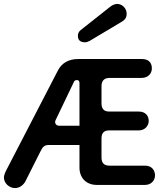

<svg xmlns="http://www.w3.org/2000/svg" viewBox="-20 -940 856 976"><path d="M390 -787C381 -780 376 -770 376 -758C376 -736 388 -725 413 -725C424 -725 427 -730 434 -731L603 -832C617 -841 624 -853 624 -869C624 -898 601 -920 576 -920C561 -920 546 -911 538 -904ZM0 -37C0 -9 27 16 56 16C76 16 93 6 107 -14L186 -171C198 -196 207 -203 230 -203H384V-88C384 -35 419 0 472 0H717C749 0 768 -23 768 -48C768 -73 753 -98 717 -98H536C509 -98 496 -112 496 -139V-237C496 -264 509 -277 534 -277H685C717 -277 736 -301 736 -325C736 -350 721 -373 685 -373H534C509 -373 496 -387 496 -414V-502C496 -530 510 -544 538 -544H701C733 -544 752 -567 752 -592C752 -620 737 -640 701 -640H378C329 -640 294 -620 274 -581L8 -67C3 -56 0 -46 0 -37ZM354 -520C357 -529 362 -533 371 -533C380 -533 384 -528 384 -517V-301H280C265 -301 260 -313 260 -320C260 -322 261 -325 262 -328Z"/></svg>

Font: Dongle
Style: Regular
Weight: 400
Designer: Yanghee Ryu
Foundry: Yanghee Ryu
Version: Version 2.000